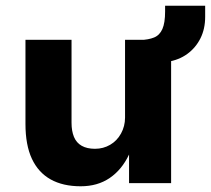

<svg xmlns="http://www.w3.org/2000/svg" viewBox="-20 -640 737 671"><path d="M262 11Q200 11 157 -13Q114 -37 91.5 -85Q69 -133 69 -207V-501H230V-211Q230 -182 238.5 -161.5Q247 -141 265.5 -130.5Q284 -120 312 -120Q341 -120 365 -134Q389 -148 403 -173.5Q417 -199 417 -229V-501H578V0H431V-100Q406 -47 363.5 -18Q321 11 262 11ZM565 -424 469 -484V-500Q499 -501 518.5 -509Q538 -517 547.5 -538.5Q557 -560 557 -600V-620H697V-581Q697 -539 680.5 -506Q664 -473 634.5 -451.5Q605 -430 565 -424Z"/></svg>

Font: Nunito Sans 8pt ExtraBold
Style: Regular
Weight: 800
Version: Version 3.101;gftools[0.9.27]